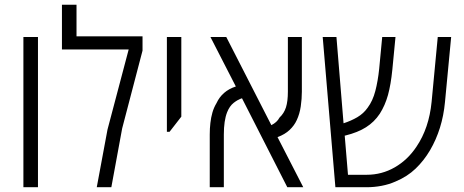

<svg xmlns="http://www.w3.org/2000/svg" viewBox="-20 -785 1944 805"><path d="M78.1 0V-629.9H139.2V0Z M385.7 0 430.7 -241.7 519.5 -577.6H239.7V-765.1H300.8V-632.8H577.6V-572.8L492.2 -246.6L446.8 0Z M679.7 -232.4V-629.9H740.2V-295.9L690.9 -232.4Z M859.4 0V-221.2Q859.4 -246.6 862.1 -269.5Q864.7 -292.5 870.6 -313.2Q876.5 -334 887.7 -352.5Q899.4 -377.9 919.7 -395.5Q939.9 -413.1 968.8 -422.4L862.3 -629.9H928.7L1117.7 -260.3Q1129.4 -266.1 1137.9 -273.9Q1146.5 -281.7 1151.9 -292Q1170.9 -309.6 1179 -335Q1187 -360.4 1187 -400.9V-629.9H1245.6V-400.4Q1245.6 -370.6 1241 -338.9Q1236.3 -307.1 1224.1 -281.2Q1213.9 -258.8 1194.3 -240.2Q1174.8 -221.7 1143.6 -210L1251.5 0H1184.6L994.6 -373Q977.5 -367.7 960 -354Q942.4 -340.3 932.1 -314Q918.5 -279.3 918.5 -221.2V0Z M1386.2 0 1333 -629.9H1390.6L1420.4 -268.1Q1452.1 -278.3 1478.3 -293.7Q1504.4 -309.1 1521.5 -333.5Q1543 -362.3 1553.7 -403.8Q1564.5 -445.3 1569.8 -496.6L1582.5 -629.9H1638.2L1625 -493.2Q1618.7 -430.2 1606.7 -386.7Q1594.7 -343.3 1572.3 -308.1Q1549.3 -273.4 1514.6 -251.5Q1480 -229.5 1428.2 -216.8Q1427.7 -216.8 1426.8 -216.6Q1425.8 -216.3 1425.3 -216.3L1439 -52.2H1517.1Q1581.1 -52.2 1635.3 -83.5Q1689.5 -114.7 1726.1 -169.9Q1778.8 -247.6 1789.6 -357.9L1815.4 -629.9H1871.6L1845.7 -357.4Q1840.3 -299.8 1824.5 -249.3Q1808.6 -198.7 1783.2 -155.3Q1757.3 -111.3 1722.4 -77.9Q1687.5 -44.4 1638.2 -23.9Q1610.8 -11.7 1579.8 -5.9Q1548.8 0 1516.6 0Z"/></svg>

Font: Open Sans SemiCondensed Light
Style: Regular
Weight: 300
Width: 4
Designer: Monotype Design Team
Foundry: Monotype Imaging Inc.
Version: Version 3.000